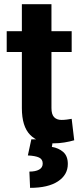

<svg xmlns="http://www.w3.org/2000/svg" viewBox="-20 -678 399 922"><path d="M238.3 10.3Q164.6 10.3 124.8 -30.3Q85 -70.8 85 -158.7V-428.2H12.2V-528.3H85V-657.7H227.1V-528.3H324.2V-428.2H227.1V-159.2Q227.1 -128.4 240 -115.2Q252.9 -102.1 275.4 -102.1Q287.1 -102.1 300.8 -103.8Q314.5 -105.5 324.2 -107.4L336.4 -4.4Q314.9 2 289.1 6.1Q263.2 10.3 238.3 10.3ZM124.5 224.1 121.1 146Q150.4 146 167.7 136.5Q185.1 127 185.1 107.4Q185.1 86.9 167.7 78.6Q150.4 70.3 113.8 68.4L130.4 -8.8H235.4L229 27.3Q261.7 32.7 283.7 52Q305.7 71.3 305.7 109.4Q305.7 161.6 258.3 192.9Q210.9 224.1 124.5 224.1Z"/></svg>

Font: Roboto Slab
Style: Bold
Weight: 700
Designer: Google
Version: Version 2.000; ttfautohint (v1.8.1.43-b0c9)